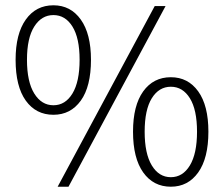

<svg xmlns="http://www.w3.org/2000/svg" viewBox="-20 -694 847 726"><path d="M182 -260Q116 -260 77.5 -313.5Q39 -367 39 -468Q39 -566 77.5 -620Q116 -674 182 -674Q247 -674 285.5 -620Q324 -566 324 -468Q324 -367 285.5 -313.5Q247 -260 182 -260ZM198 12 565 -671H606L239 12ZM182 -296Q227 -296 254 -340.5Q281 -385 281 -468Q281 -550 254 -593.5Q227 -637 182 -637Q137 -637 109.5 -593.5Q82 -550 82 -468Q82 -385 109.5 -340.5Q137 -296 182 -296ZM626 12Q560 12 521.5 -42Q483 -96 483 -196Q483 -295 521.5 -348.5Q560 -402 626 -402Q691 -402 729.5 -348.5Q768 -295 768 -196Q768 -96 729.5 -42Q691 12 626 12ZM626 -24Q671 -24 698 -68.5Q725 -113 725 -196Q725 -279 698 -322.5Q671 -366 626 -366Q581 -366 554 -322.5Q527 -279 527 -196Q527 -113 554 -68.5Q581 -24 626 -24Z"/></svg>

Font: Assistant Light
Style: Regular
Weight: 300
Designer: Hebrew By Ben Nathan, Latin by Paul Hunt
Version: Version 3.000